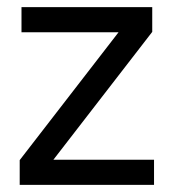

<svg xmlns="http://www.w3.org/2000/svg" viewBox="-20 -516 492 536"><path d="M35 0V-69L311 -426H40V-496H405V-427L129 -70H410V0Z"/></svg>

Font: DM Sans 24pt
Style: Regular
Weight: 400
Designer: Colophon Foundry, Jonny Pinhorn
Foundry: Colophon Foundry
Version: Version 4.004;gftools[0.9.30]